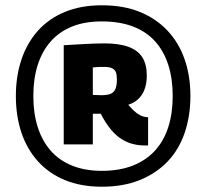

<svg xmlns="http://www.w3.org/2000/svg" viewBox="-20 -913 780 726"><path d="M365 -207Q286 -207 225.5 -232Q165 -257 123.5 -303Q82 -349 61 -411.5Q40 -474 40 -550Q40 -626 61.5 -689Q83 -752 124 -797.5Q165 -843 225.5 -868Q286 -893 365 -893Q447 -893 508.5 -868Q570 -843 613 -797.5Q656 -752 678 -689Q700 -626 700 -550Q700 -474 678 -410Q656 -346 613 -301.5Q570 -257 508 -232Q446 -207 365 -207ZM365 -267Q432 -267 482.5 -287Q533 -307 566.5 -344Q600 -381 616.5 -433Q633 -485 633 -550Q633 -615 616.5 -667Q600 -719 567 -756Q534 -793 483.5 -812.5Q433 -832 365 -832Q300 -832 252 -812.5Q204 -793 171.5 -756Q139 -719 122.5 -667Q106 -615 106 -550Q106 -485 122.5 -433Q139 -381 171 -344Q203 -307 252 -287Q301 -267 365 -267ZM526 -363Q504 -363 482.5 -368.5Q461 -374 440.5 -386.5Q420 -399 400 -422.5Q380 -446 361 -483Q358 -483 355.5 -483Q353 -483 348 -483Q344 -483 339.5 -483Q335 -483 331 -483V-367H221V-742Q254 -744 280.5 -745.5Q307 -747 331 -748Q355 -749 373 -749Q430 -749 465.5 -736Q501 -723 518 -696.5Q535 -670 535 -628Q535 -583 516.5 -555Q498 -527 465 -517Q475 -505 486 -494.5Q497 -484 509.5 -477.5Q522 -471 535 -470Q537 -470 538 -470Q539 -470 540 -470V-363Q537 -363 533.5 -363Q530 -363 526 -363ZM362 -553Q388 -553 400 -559Q412 -565 417 -578Q422 -591 422 -612Q422 -629 418.5 -639Q415 -649 404.5 -654.5Q394 -660 375 -660Q367 -660 361 -660Q355 -660 348.5 -659.5Q342 -659 331 -658V-554Q343 -554 349.5 -553.5Q356 -553 362 -553Z"/></svg>

Font: Georama ExtraCondensed Thin ExtraBold
Style: Regular
Weight: 800
Version: Version 1.001